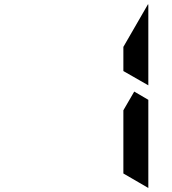

<svg xmlns="http://www.w3.org/2000/svg" viewBox="-20 -986 856 954"><path d="M647 -531 717 -490V-52L593 -124V-438ZM593 -633V-753L716 -966Q716 -965 716.5 -962.5Q717 -960 717 -959V-562Z"/></svg>

Font: DSEG7 Modern Mini
Style: Bold
Weight: 700
Designer: Keshikan(Twitter:@keshinomi_88pro)
Version: Version 0.46